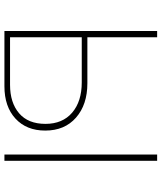

<svg xmlns="http://www.w3.org/2000/svg" viewBox="49 -779 730 868"><g transform="rotate(90 414.0 -345.0)"><path d="M678.7 0V-690.4H707V0ZM120.1 0V-690.4H148.4V-375H356.4Q453.1 -375 511.7 -323.7Q570.3 -272.5 570.3 -184.6Q570.3 -99.6 516.1 -49.8Q461.9 0 370.1 0ZM148.4 -25.4H363.3Q444.3 -25.4 492.2 -66.4Q540 -107.4 540 -185.5Q540 -262.7 489.3 -306.2Q438.5 -349.6 352.5 -349.6H148.4Z"/></g></svg>

Font: Gothic A1 Thin
Style: Regular
Weight: 250
Designer: HanYang I&C Co.,Ltd.
Foundry: HanYang I&C Co.,Ltd.
Version: Version 2.50